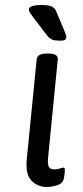

<svg xmlns="http://www.w3.org/2000/svg" viewBox="-20 -738 330 764"><path d="M166 6Q130 6 105 -19.5Q80 -45 87 -109L126 -503Q129 -525 168 -525H172Q211 -525 210 -503L171 -107Q169 -84 174.5 -74Q180 -64 195 -64Q209 -64 218.5 -67.5Q228 -71 232 -71Q238 -71 238 -63Q238 -62 237.5 -53Q237 -44 234 -27Q230 -8 208 -1Q186 6 166 6ZM221 -576Q200 -576 188.5 -580Q177 -584 165 -600L119 -660Q106 -677 100.5 -685.5Q95 -694 95 -700Q95 -718 145 -718Q176 -718 187.5 -711.5Q199 -705 204 -692L236 -616Q244 -597 244 -590Q244 -576 221 -576Z"/></svg>

Font: Asap Expanded Expanded Regular
Style: Italic
Weight: 400
Width: 7
Italic angle: -6°
Designer: Pablo Cosgaya
Foundry: Omnibus-Type
Version: Version 3.001; ttfautohint (v1.8.4.7-5d5b)